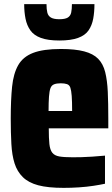

<svg xmlns="http://www.w3.org/2000/svg" viewBox="-20 -827 544 929"><path d="M288 82Q212 82 165 69.5Q118 57 90.5 30Q63 3 50.5 -36.5Q38 -76 35 -130.5Q32 -185 32 -253Q32 -344 38.5 -407.5Q45 -471 68 -511.5Q91 -552 140 -571Q189 -590 275 -590Q343 -590 387 -578.5Q431 -567 455 -542.5Q479 -518 489 -478Q499 -438 501.5 -382.5Q504 -327 504 -253V-206H216Q216 -158 219 -130Q222 -102 233 -88Q244 -74 267 -70Q290 -66 331 -66Q350 -66 373 -66.5Q396 -67 425.5 -69Q455 -71 488 -74V62Q465 67 432.5 72Q400 77 362.5 79.5Q325 82 288 82ZM329 -273V-290Q329 -336 327 -362.5Q325 -389 320.5 -402.5Q316 -416 304 -420Q292 -424 274 -424Q254 -424 241.5 -419Q229 -414 224 -400Q219 -386 217 -359Q215 -332 215 -290H342ZM267 -631Q212 -631 178 -643.5Q144 -656 127 -680Q110 -704 103.5 -736.5Q97 -769 97 -807H205Q205 -782 209 -766Q213 -750 226.5 -742Q240 -734 267 -734Q295 -734 308 -742Q321 -750 324.5 -766.5Q328 -783 328 -807H437Q437 -769 431 -736.5Q425 -704 408.5 -680Q392 -656 357.5 -643.5Q323 -631 267 -631Z"/></svg>

Font: Farlight84_Sys_V01
Style: Bold
Weight: 700
Designer: Monotype Design Team, Nadine Chahine and Nizar Qandah
Foundry: Monotype Imaging Inc.
Version: Version 2.004;October 31, 2024;FontCreator 14.0.0.2814 64-bi